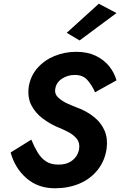

<svg xmlns="http://www.w3.org/2000/svg" viewBox="-20 -992 645 1030"><path d="M605 -922 407 -775 338 -816 510 -972ZM148 -243Q163 -206 181.5 -175Q200 -144 226.5 -126.5Q253 -109 292 -109Q336 -108 366 -130Q396 -152 404 -190Q410 -224 392.5 -246.5Q375 -269 345 -284.5Q315 -300 282 -313Q244 -330 207 -358Q170 -386 148.5 -427Q127 -468 134 -525Q143 -583 179.5 -625.5Q216 -668 271 -691Q326 -714 389 -714Q449 -714 493 -693Q537 -672 565 -637.5Q593 -603 605 -561L490 -497Q473 -535 449 -562.5Q425 -590 381 -590Q344 -590 313.5 -570.5Q283 -551 277 -518Q271 -489 292 -469Q313 -449 346 -434.5Q379 -420 411 -408Q455 -389 489.5 -360Q524 -331 541.5 -290Q559 -249 552 -194Q542 -128 503.5 -80Q465 -32 406 -7Q347 18 275 18Q184 18 122 -36Q60 -90 37 -174Z"/></svg>

Font: Von Semi
Style: Italic
Weight: 600
Version: Version 4.000; ttfautohint (v1.8.4.7-5d5b)